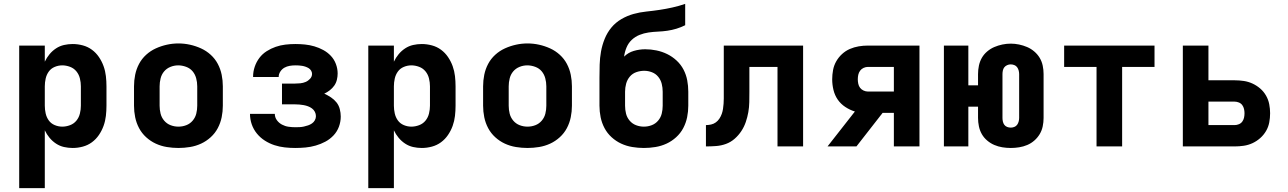

<svg xmlns="http://www.w3.org/2000/svg" viewBox="-20 -755 6640 990"><path d="M79 215V-520H211V-437Q221 -458 235.5 -475.5Q250 -493 269 -505.5Q288 -518 310 -523Q332 -528 355 -528Q381 -528 407 -521Q433 -514 454 -498.5Q475 -483 490 -461Q505 -439 514 -414Q523 -389 526 -362.5Q529 -336 529 -310V-210Q529 -184 526 -157.5Q523 -131 514 -106Q505 -81 490 -59Q475 -37 454 -21.5Q433 -6 407 1Q381 8 355 8Q332 8 310 3Q288 -2 269 -14.5Q250 -27 235.5 -44.5Q221 -62 211 -83V215ZM301 -102Q321 -102 341 -109.5Q361 -117 374 -133Q387 -149 392 -169.5Q397 -190 397 -210V-310Q397 -330 392 -350.5Q387 -371 374 -387Q361 -403 341 -410.5Q321 -418 301 -418Q281 -418 262 -410Q243 -402 231.5 -386Q220 -370 215.5 -350Q211 -330 211 -310V-210Q211 -190 215.5 -170Q220 -150 231.5 -134Q243 -118 262 -110Q281 -102 301 -102Z M900 8Q870 8 840 3Q810 -2 783 -14.5Q756 -27 733.5 -47.5Q711 -68 697 -94.5Q683 -121 677 -150.5Q671 -180 671 -210V-310Q671 -340 677 -369.5Q683 -399 697 -425.5Q711 -452 733.5 -472.5Q756 -493 783.5 -505.5Q811 -518 840.5 -524.5Q870 -531 900 -531Q930 -531 959.5 -524.5Q989 -518 1016.5 -505.5Q1044 -493 1066.5 -472.5Q1089 -452 1103 -425.5Q1117 -399 1123 -369.5Q1129 -340 1129 -310V-210Q1129 -180 1123 -150.5Q1117 -121 1103 -94.5Q1089 -68 1066.5 -47.5Q1044 -27 1017 -14.5Q990 -2 960 3Q930 8 900 8ZM900 -102Q921 -102 940.5 -109.5Q960 -117 973.5 -133Q987 -149 992 -169Q997 -189 997 -210V-310Q997 -331 991.5 -351.5Q986 -372 973 -387.5Q960 -403 939.5 -410.5Q919 -418 899 -418Q878 -418 858.5 -410Q839 -402 826 -386.5Q813 -371 808 -350.5Q803 -330 803 -310V-210Q803 -189 808 -169Q813 -149 826.5 -133Q840 -117 859.5 -109.5Q879 -102 900 -102Z M1502 8Q1475 8 1448 5Q1421 2 1395 -6.5Q1369 -15 1345.5 -30Q1322 -45 1304.5 -66.5Q1287 -88 1278 -114Q1269 -140 1269 -168Q1269 -168 1269 -168Q1269 -168 1269 -168H1397Q1397 -150 1407.5 -135.5Q1418 -121 1434 -112.5Q1450 -104 1467.5 -101.5Q1485 -99 1502 -99Q1514 -99 1525 -99.5Q1536 -100 1547 -102.5Q1558 -105 1568.5 -108.5Q1579 -112 1588.5 -118.5Q1598 -125 1603.5 -135Q1609 -145 1609 -156Q1609 -168 1603.5 -178.5Q1598 -189 1588.5 -196Q1579 -203 1568 -207Q1557 -211 1546 -213Q1535 -215 1523.5 -216Q1512 -217 1500 -217H1434V-324H1500Q1514 -324 1528.5 -325.5Q1543 -327 1556 -332.5Q1569 -338 1579 -349Q1589 -360 1589 -374Q1589 -383 1584 -391Q1579 -399 1571.5 -403.5Q1564 -408 1555.5 -411Q1547 -414 1538 -415.5Q1529 -417 1520.5 -417.5Q1512 -418 1503 -418Q1488 -418 1473.5 -415.5Q1459 -413 1446.5 -406Q1434 -399 1425.5 -386Q1417 -373 1417 -359Q1417 -359 1417 -358.5Q1417 -358 1417 -358H1285Q1285 -359 1285 -359.5Q1285 -360 1285 -360Q1285 -386 1293.5 -411Q1302 -436 1317.5 -456.5Q1333 -477 1355 -491Q1377 -505 1401.5 -513.5Q1426 -522 1451.5 -525Q1477 -528 1503 -528Q1528 -528 1552.5 -525.5Q1577 -523 1601 -516Q1625 -509 1647 -497Q1669 -485 1686 -467Q1703 -449 1712 -425Q1721 -401 1721 -376Q1721 -360 1717 -343.5Q1713 -327 1703.5 -313.5Q1694 -300 1680.5 -289.5Q1667 -279 1652 -272Q1670 -264 1686.5 -253Q1703 -242 1715 -227Q1727 -212 1732 -192.5Q1737 -173 1737 -154Q1737 -127 1727.5 -101.5Q1718 -76 1699.5 -56.5Q1681 -37 1657.5 -24.5Q1634 -12 1608 -4.5Q1582 3 1555.5 5.5Q1529 8 1502 8Z M1879 215V-520H2011V-437Q2021 -458 2035.5 -475.5Q2050 -493 2069 -505.5Q2088 -518 2110 -523Q2132 -528 2155 -528Q2181 -528 2207 -521Q2233 -514 2254 -498.5Q2275 -483 2290 -461Q2305 -439 2314 -414Q2323 -389 2326 -362.5Q2329 -336 2329 -310V-210Q2329 -184 2326 -157.5Q2323 -131 2314 -106Q2305 -81 2290 -59Q2275 -37 2254 -21.5Q2233 -6 2207 1Q2181 8 2155 8Q2132 8 2110 3Q2088 -2 2069 -14.5Q2050 -27 2035.5 -44.5Q2021 -62 2011 -83V215ZM2101 -102Q2121 -102 2141 -109.5Q2161 -117 2174 -133Q2187 -149 2192 -169.5Q2197 -190 2197 -210V-310Q2197 -330 2192 -350.5Q2187 -371 2174 -387Q2161 -403 2141 -410.5Q2121 -418 2101 -418Q2081 -418 2062 -410Q2043 -402 2031.5 -386Q2020 -370 2015.5 -350Q2011 -330 2011 -310V-210Q2011 -190 2015.5 -170Q2020 -150 2031.5 -134Q2043 -118 2062 -110Q2081 -102 2101 -102Z M2700 8Q2670 8 2640 3Q2610 -2 2583 -14.5Q2556 -27 2533.5 -47.5Q2511 -68 2497 -94.5Q2483 -121 2477 -150.5Q2471 -180 2471 -210V-310Q2471 -340 2477 -369.5Q2483 -399 2497 -425.5Q2511 -452 2533.5 -472.5Q2556 -493 2583.5 -505.5Q2611 -518 2640.5 -524.5Q2670 -531 2700 -531Q2730 -531 2759.5 -524.5Q2789 -518 2816.5 -505.5Q2844 -493 2866.5 -472.5Q2889 -452 2903 -425.5Q2917 -399 2923 -369.5Q2929 -340 2929 -310V-210Q2929 -180 2923 -150.5Q2917 -121 2903 -94.5Q2889 -68 2866.5 -47.5Q2844 -27 2817 -14.5Q2790 -2 2760 3Q2730 8 2700 8ZM2700 -102Q2721 -102 2740.5 -109.5Q2760 -117 2773.5 -133Q2787 -149 2792 -169Q2797 -189 2797 -210V-310Q2797 -331 2791.5 -351.5Q2786 -372 2773 -387.5Q2760 -403 2739.5 -410.5Q2719 -418 2699 -418Q2678 -418 2658.5 -410Q2639 -402 2626 -386.5Q2613 -371 2608 -350.5Q2603 -330 2603 -310V-210Q2603 -189 2608 -169Q2613 -149 2626.5 -133Q2640 -117 2659.5 -109.5Q2679 -102 2700 -102Z M3300 8Q3270 8 3240 3Q3210 -2 3183 -14.5Q3156 -27 3133.5 -47.5Q3111 -68 3097 -94.5Q3083 -121 3077 -150.5Q3071 -180 3071 -210V-282Q3071 -300 3071 -318Q3071 -336 3071 -354Q3071 -388 3072 -422Q3073 -456 3079 -489.5Q3085 -523 3098 -555Q3111 -587 3132.5 -613Q3154 -639 3184 -656.5Q3214 -674 3246.5 -683Q3279 -692 3313 -695.5Q3347 -699 3380.5 -704Q3414 -709 3447.5 -716.5Q3481 -724 3513 -735V-625Q3491 -614 3468 -607Q3445 -600 3421 -596.5Q3397 -593 3372.5 -592Q3348 -591 3324 -587.5Q3300 -584 3277.5 -575Q3255 -566 3237.5 -549.5Q3220 -533 3210.5 -510Q3201 -487 3198 -463Q3219 -484 3248 -492.5Q3277 -501 3307 -501Q3336 -501 3365 -495Q3394 -489 3420.5 -476Q3447 -463 3469 -442.5Q3491 -422 3504.5 -396Q3518 -370 3523.5 -341Q3529 -312 3529 -282V-210Q3529 -180 3523 -150.5Q3517 -121 3503 -94.5Q3489 -68 3466.5 -47.5Q3444 -27 3417 -14.5Q3390 -2 3360 3Q3330 8 3300 8ZM3300 -102Q3321 -102 3340.5 -109.5Q3360 -117 3373.5 -133Q3387 -149 3392 -169Q3397 -189 3397 -210V-282Q3397 -303 3392 -323Q3387 -343 3374 -359Q3361 -375 3341.5 -382.5Q3322 -390 3302 -390Q3281 -390 3261 -383Q3241 -376 3227.5 -360Q3214 -344 3208.5 -323.5Q3203 -303 3203 -282V-210Q3203 -189 3208 -169Q3213 -149 3226.5 -133Q3240 -117 3259.5 -109.5Q3279 -102 3300 -102Z M3620 0V-110Q3633 -110 3646.5 -113Q3660 -116 3671 -124Q3682 -132 3689.5 -143.5Q3697 -155 3701.5 -167.5Q3706 -180 3708 -193.5Q3710 -207 3711 -220.5Q3712 -234 3712 -247.5Q3712 -261 3712 -275Q3712 -275 3712 -275.5Q3712 -276 3712 -276V-277Q3712 -278 3712 -278.5Q3712 -279 3712 -280V-520H4121V0H3989V-410H3844V-281Q3844 -255 3843.5 -228.5Q3843 -202 3838.5 -176.5Q3834 -151 3825.5 -126Q3817 -101 3802.5 -79Q3788 -57 3768 -39.5Q3748 -22 3723.5 -13Q3699 -4 3672.5 -2Q3646 0 3620 0Z M4247 0 4388 -180Q4362 -188 4338.5 -203.5Q4315 -219 4299.5 -241.5Q4284 -264 4277.5 -291.5Q4271 -319 4271 -346Q4271 -370 4275.5 -394Q4280 -418 4292 -439Q4304 -460 4322 -476.5Q4340 -493 4362 -502.5Q4384 -512 4407.5 -516Q4431 -520 4455 -520H4721V0H4589V-173H4531L4396 0ZM4455 -283H4589V-410H4455Q4444 -410 4433 -405Q4422 -400 4415 -390.5Q4408 -381 4405.5 -369.5Q4403 -358 4403 -346Q4403 -335 4405.5 -323Q4408 -311 4415 -302Q4422 -293 4433 -288Q4444 -283 4455 -283Z M5192 8Q5170 8 5148.5 4.5Q5127 1 5107 -7.5Q5087 -16 5070 -30.5Q5053 -45 5042.5 -63.5Q5032 -82 5027.5 -103.5Q5023 -125 5023 -147V-205H4973V0H4847V-520H4973V-315H5023V-373Q5023 -395 5027.5 -416.5Q5032 -438 5042.5 -456.5Q5053 -475 5070 -489.5Q5087 -504 5107 -512.5Q5127 -521 5148.5 -525.5Q5170 -530 5192 -530Q5213 -530 5234.5 -525.5Q5256 -521 5276 -512.5Q5296 -504 5313 -489.5Q5330 -475 5341 -456.5Q5352 -438 5356.5 -416.5Q5361 -395 5361 -373V-147Q5361 -125 5356.5 -103.5Q5352 -82 5341 -63.5Q5330 -45 5313.5 -30.5Q5297 -16 5277 -7.5Q5257 1 5235 4.5Q5213 8 5192 8ZM5192 -97Q5201 -97 5210 -100.5Q5219 -104 5224.5 -111.5Q5230 -119 5232.5 -128.5Q5235 -138 5235 -147V-373Q5235 -382 5232.5 -391.5Q5230 -401 5224.5 -408.5Q5219 -416 5210 -419.5Q5201 -423 5191 -423Q5182 -423 5173 -419Q5164 -415 5158.5 -408Q5153 -401 5151 -391.5Q5149 -382 5149 -373V-147Q5149 -138 5151 -128.5Q5153 -119 5158.5 -111.5Q5164 -104 5173 -100.5Q5182 -97 5192 -97Z M5634 0V-410H5467V-520H5933V-410H5766V0Z M6079 0V-520H6211V-341H6346Q6370 -341 6393.5 -337.5Q6417 -334 6438.5 -324Q6460 -314 6478 -298.5Q6496 -283 6508 -262Q6520 -241 6524.5 -217.5Q6529 -194 6529 -171Q6529 -147 6524.5 -123.5Q6520 -100 6508 -79.5Q6496 -59 6478 -43Q6460 -27 6438.5 -17Q6417 -7 6393.5 -3.5Q6370 0 6346 0ZM6346 -110Q6357 -110 6368 -114.5Q6379 -119 6385.5 -128Q6392 -137 6394.5 -148Q6397 -159 6397 -171Q6397 -182 6394.5 -193Q6392 -204 6385.5 -213Q6379 -222 6368 -226.5Q6357 -231 6346 -231H6211V-110Z"/></svg>

Font: Iosevka Custom XBdEx
Style: Regular
Weight: 800
Width: 7
Monospace: yes
Designer: Belleve Invis
Foundry: Belleve Invis
Version: Version 11.2.4; ttfautohint (v1.8.4)